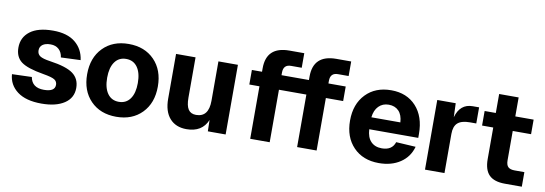

<svg xmlns="http://www.w3.org/2000/svg" viewBox="-55 -1076 4128 1455"><g transform="rotate(10 2008.5 -349.0)"><path d="M295 12Q175 12 109 -37.5Q43 -87 37 -169L189 -174Q203 -94 295 -94Q380 -94 380 -147Q380 -173 358.5 -186.5Q337 -200 271 -211Q145 -232 97.5 -268.5Q50 -305 50 -376Q50 -455 111 -501.5Q172 -548 288 -548Q397 -548 458.5 -498Q520 -448 531 -364L380 -358Q375 -397 350.5 -419.5Q326 -442 287 -442Q247 -442 225.5 -426Q204 -410 204 -382Q204 -353 226 -338.5Q248 -324 304 -316Q431 -298 483 -259.5Q535 -221 535 -150Q535 -73 470.5 -30.5Q406 12 295 12Z M1067.5 -64.5Q993 12 870 12Q747 12 672.5 -64.5Q598 -141 598 -268Q598 -395 672.5 -471.5Q747 -548 870 -548Q993 -548 1067.5 -471.5Q1142 -395 1142 -268Q1142 -141 1067.5 -64.5ZM783 -146.5Q814 -103 870 -103Q926 -103 957 -146.5Q988 -190 988 -268Q988 -346 957 -389.5Q926 -433 870 -433Q814 -433 783 -389.5Q752 -346 752 -268Q752 -190 783 -146.5Z M1411 12Q1328 12 1281.5 -41Q1235 -94 1235 -191V-536H1385V-226Q1385 -164 1404 -135.5Q1423 -107 1464 -107Q1561 -107 1561 -233V-536H1711V0H1574L1572 -87Q1531 12 1411 12Z M2050 -404V0H1900V-404H1822V-516H1900V-543Q1900 -710 2077 -710H2191V-598H2109Q2050 -598 2050 -536V-516H2261V-543Q2261 -710 2438 -710H2552V-598H2470Q2411 -598 2411 -536V-516H2544V-404H2411V0H2261V-404Z M2891 12Q2768 12 2694.5 -64.5Q2621 -141 2621 -268Q2621 -395 2694.5 -471.5Q2768 -548 2890 -548Q3010 -548 3081.5 -470Q3153 -392 3153 -258V-228H2776Q2779 -166 2810 -134Q2841 -102 2894 -102Q2973 -102 2994 -167L3145 -158Q3123 -78 3055.5 -33Q2988 12 2891 12ZM2776 -320H2999Q2996 -377 2967 -407Q2938 -437 2890 -437Q2843 -437 2812.5 -406Q2782 -375 2776 -320Z M3245 0V-536H3387L3391 -429Q3421 -536 3518 -536H3567V-412H3518Q3454 -412 3424.5 -386Q3395 -360 3395 -301V0Z M3860 0Q3777 0 3738 -39Q3699 -78 3699 -161V-404H3613V-516H3699V-662H3849V-516H3990V-404H3849V-179Q3849 -142 3865 -127Q3881 -112 3915 -112H3990V0Z"/></g></svg>

Font: Txt Sans
Style: Bold
Weight: 700
Designer: Open Source
Foundry: XRLN
Version: Version 1.0